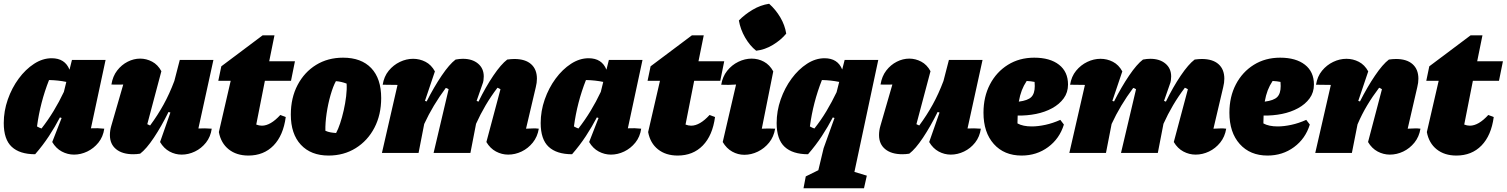

<svg xmlns="http://www.w3.org/2000/svg" viewBox="-23 -814 8020 1022"><path d="M164 7Q82 7 39.5 -32.5Q-3 -72 -3 -159Q-3 -223 18.5 -284.5Q40 -346 76.5 -395.5Q113 -445 158.5 -474.5Q204 -504 252 -504Q323 -504 347 -443L360 -495H539L461 -131Q497 -133 532 -129Q526 -86 501 -55Q476 -24 441.5 -7.5Q407 9 371 9Q337 9 306 -7.5Q275 -24 255 -58L305 -186L296 -189Q270 -139 237.5 -89.5Q205 -40 164 7ZM174 -141Q186 -134 198 -130Q233 -175 262.5 -223.5Q292 -272 317 -325L330 -378Q287 -387 238 -388Q191 -269 174 -141Z M829 -58 884 -215 874 -218Q836 -141 796 -81Q756 -21 723 4Q704 7 686 7Q628 7 595 -20Q562 -47 562 -95Q562 -119 569 -143L633 -364Q602 -363 570 -364Q577 -408 600.5 -438.5Q624 -469 656.5 -485.5Q689 -502 723 -502Q756 -502 786.5 -486Q817 -470 836 -435L761 -153Q768 -149 776 -146Q816 -200 847.5 -257Q879 -314 905 -383L934 -495H1113L1033 -130Q1067 -132 1104 -129Q1098 -86 1073.5 -55Q1049 -24 1014.5 -7.5Q980 9 944 9Q910 9 879.5 -7.5Q849 -24 829 -58Z M1299 14Q1236 14 1194.5 -19Q1153 -52 1142 -111L1205 -384H1139L1155 -461L1375 -626H1438L1410 -488H1547L1526 -384H1387L1341 -151Q1356 -145 1371 -145Q1417 -145 1469 -202L1498 -191Q1485 -93 1433 -39.5Q1381 14 1299 14Z M1726 14Q1632 14 1578.5 -43.5Q1525 -101 1525 -204Q1525 -293 1561 -361.5Q1597 -430 1659.5 -468.5Q1722 -507 1803 -507Q1900 -507 1953 -451.5Q2006 -396 2006 -292Q2006 -203 1970 -134Q1934 -65 1870.5 -25.5Q1807 14 1726 14ZM1766 -106Q1777 -126 1787.5 -157.5Q1798 -189 1806.5 -226.5Q1815 -264 1819.5 -301.5Q1824 -339 1822 -369Q1809 -374 1794.5 -377.5Q1780 -381 1765 -382Q1750 -355 1736.5 -308Q1723 -261 1715.5 -210Q1708 -159 1709 -118Q1722 -112 1736 -109.5Q1750 -107 1766 -106Z M2010 0 2093 -362Q2068 -362 2014 -363Q2021 -407 2046 -437.5Q2071 -468 2105.5 -484.5Q2140 -501 2176 -501Q2211 -501 2242 -485Q2273 -469 2292 -434L2239 -277L2248 -274Q2287 -351 2328 -411.5Q2369 -472 2402 -497Q2412 -499 2422 -500Q2432 -501 2441 -501Q2491 -501 2521.5 -475.5Q2552 -450 2552 -407Q2552 -397 2550.5 -386Q2549 -375 2544 -363L2514 -277L2524 -273Q2562 -351 2603 -411.5Q2644 -472 2677 -497Q2698 -500 2715 -500Q2773 -500 2804 -472.5Q2835 -445 2835 -395Q2835 -374 2829 -350L2777 -129Q2803 -130 2816 -130.5Q2829 -131 2845 -129Q2838 -86 2813 -55Q2788 -24 2753.5 -7.5Q2719 9 2682 9Q2648 9 2617 -7.5Q2586 -24 2566 -58L2641 -339Q2633 -344 2625 -347Q2590 -301 2562 -253.5Q2534 -206 2511 -155L2481 0H2285L2365 -339Q2358 -344 2350 -346Q2315 -299 2286.5 -251.5Q2258 -204 2235 -154L2205 0Z M3022 7Q2940 7 2897.5 -32.5Q2855 -72 2855 -159Q2855 -223 2876.5 -284.5Q2898 -346 2934.5 -395.5Q2971 -445 3016.5 -474.5Q3062 -504 3110 -504Q3181 -504 3205 -443L3218 -495H3397L3319 -131Q3355 -133 3390 -129Q3384 -86 3359 -55Q3334 -24 3299.5 -7.5Q3265 9 3229 9Q3195 9 3164 -7.5Q3133 -24 3113 -58L3163 -186L3154 -189Q3128 -139 3095.5 -89.5Q3063 -40 3022 7ZM3032 -141Q3044 -134 3056 -130Q3091 -175 3120.5 -223.5Q3150 -272 3175 -325L3188 -378Q3145 -387 3096 -388Q3049 -269 3032 -141Z M3584 14Q3521 14 3479.5 -19Q3438 -52 3427 -111L3490 -384H3424L3440 -461L3660 -626H3723L3695 -488H3832L3811 -384H3672L3626 -151Q3641 -145 3656 -145Q3702 -145 3754 -202L3783 -191Q3770 -93 3718 -39.5Q3666 14 3584 14Z M4103 -129Q4096 -86 4071 -55Q4046 -24 4011 -7Q3976 10 3939 10Q3905 10 3874.5 -7Q3844 -24 3824 -58L3895 -364Q3854 -361 3816 -363Q3823 -406 3847.5 -437Q3872 -468 3907 -485Q3942 -502 3978 -502Q4013 -502 4043.5 -485.5Q4074 -469 4093 -434L4032 -129Q4067 -131 4103 -129ZM4071 -794Q4106 -763 4130.5 -721.5Q4155 -680 4162 -635Q4134 -601 4091 -575Q4048 -549 4002 -544Q3968 -571 3943 -614.5Q3918 -658 3910 -705Q3941 -737 3983 -762Q4025 -787 4071 -794Z M4278 7Q4196 7 4153.5 -32.5Q4111 -72 4111 -159Q4111 -223 4132.5 -284.5Q4154 -346 4190.5 -395.5Q4227 -445 4272.5 -474.5Q4318 -504 4366 -504Q4436 -504 4460 -444L4473 -495H4652L4525 101L4591 121L4576 188H4254L4266 125Q4303 106 4333 92L4361 -25L4419 -186L4410 -189Q4384 -139 4351.5 -89.5Q4319 -40 4278 7ZM4288 -141Q4300 -134 4312 -130Q4347 -174 4376 -222.5Q4405 -271 4430 -323L4444 -378Q4400 -387 4352 -388Q4305 -269 4288 -141Z M4923 -58 4978 -215 4968 -218Q4930 -141 4890 -81Q4850 -21 4817 4Q4798 7 4780 7Q4722 7 4689 -20Q4656 -47 4656 -95Q4656 -119 4663 -143L4727 -364Q4696 -363 4664 -364Q4671 -408 4694.5 -438.5Q4718 -469 4750.5 -485.5Q4783 -502 4817 -502Q4850 -502 4880.5 -486Q4911 -470 4930 -435L4855 -153Q4862 -149 4870 -146Q4910 -200 4941.5 -257Q4973 -314 4999 -383L5028 -495H5207L5127 -130Q5161 -132 5198 -129Q5192 -86 5167.5 -55Q5143 -24 5108.5 -7.5Q5074 9 5038 9Q5004 9 4973.5 -7.5Q4943 -24 4923 -58Z M5415 14Q5322 14 5267 -47.5Q5212 -109 5212 -214Q5212 -299 5246.5 -365Q5281 -431 5342 -469Q5403 -507 5482 -507Q5566 -507 5614 -469.5Q5662 -432 5662 -364Q5662 -322 5639 -290.5Q5616 -259 5577.5 -238Q5539 -217 5491.5 -207.5Q5444 -198 5394 -199Q5393 -182 5393 -163Q5393 -159 5393 -157Q5422 -141 5469 -141Q5502 -141 5541.5 -149.5Q5581 -158 5621 -176L5640 -151Q5617 -76 5556 -31Q5495 14 5415 14ZM5485 -356Q5485 -367 5484 -378Q5464 -382 5442 -383Q5426 -359 5416 -333Q5406 -307 5400 -273Q5448 -279 5466.5 -297.5Q5485 -316 5485 -356Z M5669 0 5752 -362Q5727 -362 5673 -363Q5680 -407 5705 -437.5Q5730 -468 5764.5 -484.5Q5799 -501 5835 -501Q5870 -501 5901 -485Q5932 -469 5951 -434L5898 -277L5907 -274Q5946 -351 5987 -411.5Q6028 -472 6061 -497Q6071 -499 6081 -500Q6091 -501 6100 -501Q6150 -501 6180.5 -475.5Q6211 -450 6211 -407Q6211 -397 6209.5 -386Q6208 -375 6203 -363L6173 -277L6183 -273Q6221 -351 6262 -411.5Q6303 -472 6336 -497Q6357 -500 6374 -500Q6432 -500 6463 -472.5Q6494 -445 6494 -395Q6494 -374 6488 -350L6436 -129Q6462 -130 6475 -130.5Q6488 -131 6504 -129Q6497 -86 6472 -55Q6447 -24 6412.5 -7.5Q6378 9 6341 9Q6307 9 6276 -7.5Q6245 -24 6225 -58L6300 -339Q6292 -344 6284 -347Q6249 -301 6221 -253.5Q6193 -206 6170 -155L6140 0H5944L6024 -339Q6017 -344 6009 -346Q5974 -299 5945.5 -251.5Q5917 -204 5894 -154L5864 0Z M6724 14Q6631 14 6576 -47.5Q6521 -109 6521 -214Q6521 -299 6555.5 -365Q6590 -431 6651 -469Q6712 -507 6791 -507Q6875 -507 6923 -469.5Q6971 -432 6971 -364Q6971 -322 6948 -290.5Q6925 -259 6886.5 -238Q6848 -217 6800.5 -207.5Q6753 -198 6703 -199Q6702 -182 6702 -163Q6702 -159 6702 -157Q6731 -141 6778 -141Q6811 -141 6850.5 -149.5Q6890 -158 6930 -176L6949 -151Q6926 -76 6865 -31Q6804 14 6724 14ZM6794 -356Q6794 -367 6793 -378Q6773 -382 6751 -383Q6735 -359 6725 -333Q6715 -307 6709 -273Q6757 -279 6775.5 -297.5Q6794 -316 6794 -356Z M6978 0 7061 -362Q7036 -362 6982 -363Q6989 -407 7014 -437.5Q7039 -468 7073.5 -484.5Q7108 -501 7144 -501Q7179 -501 7210 -485Q7241 -469 7260 -434L7207 -277L7216 -274Q7255 -351 7296 -411.5Q7337 -472 7370 -497Q7390 -500 7408 -500Q7465 -500 7496 -472.5Q7527 -445 7527 -395Q7527 -374 7521 -350L7470 -129Q7496 -130 7509 -130.5Q7522 -131 7538 -129Q7531 -86 7506 -55Q7481 -24 7446.5 -7.5Q7412 9 7375 9Q7341 9 7310 -7.5Q7279 -24 7259 -58L7333 -339Q7326 -344 7318 -347Q7283 -301 7254.5 -253.5Q7226 -206 7203 -152L7173 0Z M7729 14Q7666 14 7624.5 -19Q7583 -52 7572 -111L7635 -384H7569L7585 -461L7805 -626H7868L7840 -488H7977L7956 -384H7817L7771 -151Q7786 -145 7801 -145Q7847 -145 7899 -202L7928 -191Q7915 -93 7863 -39.5Q7811 14 7729 14Z"/></svg>

Font: Piazzolla Black
Style: Italic
Weight: 900
Italic angle: -11.3°
Designer: Juan Pablo del Peral
Foundry: Huerta Tipografica
Version: Version 1.330